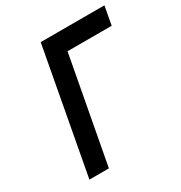

<svg xmlns="http://www.w3.org/2000/svg" viewBox="-173 -864 934 989"><g transform="rotate(-30 294.5 -369.5)"><path d="M73.2 0 210 -738.8H588.9L568.8 -628.9H306.2L189 0Z"/></g></svg>

Font: Involve SemiBold Oblique
Style: Italic
Weight: 600
Italic angle: -10.5°
Designer: Stefan Peev
Foundry: Context Ltd.
Version: Version 1.001